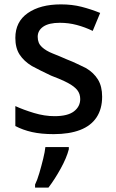

<svg xmlns="http://www.w3.org/2000/svg" viewBox="-20 -601 531 876"><path d="M225 11Q168 11 126 1.5Q84 -8 50 -26V-117Q87 -100 135 -85.5Q183 -71 229 -71Q289 -71 317.5 -93Q346 -115 346 -149Q346 -173 332.5 -190Q319 -207 290 -222.5Q261 -238 213 -256Q188 -268 166.5 -278.5Q145 -289 125 -300Q89 -322 69.5 -352Q50 -382 50 -428Q50 -502 107 -541.5Q164 -581 258 -581Q309 -581 352 -570Q395 -559 437 -542L403 -460Q368 -477 330.5 -487Q293 -497 253 -497Q203 -497 177.5 -479.5Q152 -462 152 -433Q152 -404 171 -386.5Q190 -369 220.5 -357Q251 -345 285 -330Q311 -320 332.5 -309.5Q354 -299 373 -290Q408 -269 427 -238Q446 -207 446 -160Q446 -104 420.5 -65.5Q395 -27 345.5 -8Q296 11 225 11ZM140 255V241Q150 221 159.5 188.5Q169 156 177 123.5Q185 91 187 70H294V80Q284 119 257 168Q230 217 201 255Z"/></svg>

Font: Menbere
Style: Regular
Weight: 400
Designer: Aleme Tadesse
Foundry: Sorkin Type Co
Version: Version 1.000